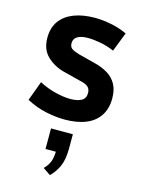

<svg xmlns="http://www.w3.org/2000/svg" viewBox="-118 -565 668 912"><g transform="rotate(15 216.5 -109.5)"><path d="M217.3 6.3Q176.8 6.3 127.2 -3.9Q77.6 -14.2 29.3 -40L64.9 -136.2Q105 -115.2 146.5 -105.2Q188 -95.2 218.8 -95.2Q252.4 -95.2 273.2 -106Q293.9 -116.7 293.9 -143.6Q293.9 -160.6 284.9 -171.1Q275.9 -181.6 254.4 -187.5L154.8 -212.9Q106.4 -226.1 72.8 -258.8Q39.1 -291.5 39.1 -348.6Q39.1 -397.5 63 -430.7Q86.9 -463.9 130.9 -481Q174.8 -498 234.9 -498Q271 -498 313.5 -489.7Q356 -481.4 393.1 -463.9L356.4 -369.6Q321.8 -384.3 287.6 -390.6Q253.4 -397 226.6 -397Q193.4 -397 175 -386Q156.7 -375 156.7 -353Q156.7 -335 168.2 -326.7Q179.7 -318.4 205.1 -311L290 -289.1Q324.7 -280.3 352.3 -263.7Q379.9 -247.1 395.8 -219.2Q411.6 -191.4 411.6 -148.4Q411.6 -99.1 388.9 -64.2Q366.2 -29.3 323 -11.5Q279.8 6.3 217.3 6.3ZM219.7 279.3 182.6 253.9Q207.5 229 213.4 202.6Q219.2 176.3 218.3 151.9L239.3 164.6H167.5V63.5H274.9V133.3Q274.9 186.5 260.3 220.2Q245.6 253.9 219.7 279.3Z"/></g></svg>

Font: Anaheim
Style: Bold
Weight: 700
Version: Version 2.001